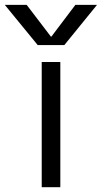

<svg xmlns="http://www.w3.org/2000/svg" viewBox="-58 -777 423 797"><path d="M-38.1 -756.8H52.7L153.3 -625H155.3L254.9 -756.8H344.7L209 -589.8H98.6ZM115.2 0V-519.5H192.4V0Z"/></svg>

Font: GenEi M Gothic v2 Regular
Style: Regular
Weight: 400
Version: Version 2.0